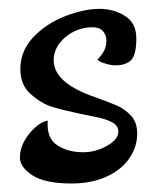

<svg xmlns="http://www.w3.org/2000/svg" viewBox="-20 -403 358 438"><path d="M25.4 -43.9Q25.4 -72.3 48.8 -100.6Q54.7 -107.4 61.5 -113.3Q74.2 -125 88.9 -127.9Q85.9 -87.9 110.4 -71.8Q134.8 -55.7 169.9 -55.7Q198.2 -55.7 224.1 -70.3Q250 -85 250 -102.5Q250 -116.2 236.8 -123.5Q223.6 -130.9 202.6 -135.3Q181.6 -139.6 162.1 -143.6Q121.1 -152.3 97.7 -159.7Q74.2 -167 50.3 -188Q26.4 -209 26.4 -245.1Q26.4 -287.1 56.2 -318.4Q85.9 -349.6 128.9 -366.2Q171.9 -382.8 207 -382.8Q239.3 -382.8 265.1 -366.7Q291 -350.6 291 -315.4Q291 -278.3 279.3 -266.1Q267.6 -253.9 242.2 -253.9Q237.3 -253.9 227.5 -255.9L214.8 -259.8Q210 -260.7 202.1 -266.6Q212.9 -278.3 217.8 -288.1Q222.7 -297.9 222.7 -310.5Q222.7 -323.2 214.8 -332Q207 -340.8 191.4 -340.8Q156.2 -340.8 129.4 -318.4Q102.5 -295.9 102.5 -265.6Q102.5 -216.8 185.5 -185.5Q229.5 -169.9 247.1 -162.1Q264.6 -154.3 278.8 -139.2Q293 -124 293 -98.6Q293 -67.4 274.4 -41Q255.9 -14.6 221.7 0.5Q187.5 15.6 143.6 15.6Q83 15.6 54.2 -2.9Q25.4 -21.5 25.4 -43.9Z"/></svg>

Font: BKP Parklife Text
Style: Regular
Weight: 400
Designer: Font Diner, Inc.; LA MECHKY PLUS GmbH
Foundry: Font Diner, Inc.; LA MECHKY PLUS GmbH
Version: Version 1.007